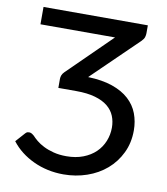

<svg xmlns="http://www.w3.org/2000/svg" viewBox="-82 -785 750 861"><g transform="rotate(10 293.5 -354.0)"><path d="M298 -441.5Q363 -439.5 409.2 -423.5Q455.5 -407.5 485 -380.5Q514.5 -353.5 528 -317.8Q541.5 -282 541.5 -241Q541.5 -184.5 519.2 -138.5Q497 -92.5 459.2 -60Q421.5 -27.5 371 -10Q320.5 7.5 264 7.5Q227 7.5 192.5 0Q158 -7.5 127.5 -21.8Q97 -36 71.2 -56Q45.5 -76 26 -101.5L64 -144Q69 -149.5 73.2 -150.5Q77.5 -151.5 80.5 -151.5Q86 -151.5 90.5 -149.5Q95 -147.5 103.5 -140.5Q111.5 -131.5 125.2 -120Q139 -108.5 158.8 -98.5Q178.5 -88.5 204.5 -81.8Q230.5 -75 263 -75Q306 -75 339.5 -88Q373 -101 395.8 -123Q418.5 -145 430.5 -174.5Q442.5 -204 442.5 -236.5Q442.5 -265 432.5 -289.5Q422.5 -314 400.5 -332Q378.5 -350 343 -360.2Q307.5 -370.5 256 -370.5H175V-411.5Q175 -419.5 178 -427.8Q181 -436 189 -444L386 -637.5H46.5V-716.5H521.5V-680.5Q521.5 -672 518.8 -662.8Q516 -653.5 506 -643.5Z"/></g></svg>

Font: Lato 2
Style: Regular
Weight: 400
Designer: Lukasz Dziedzic with Adam Twardoch and Botio Nikoltchev
Foundry: tyPoland Lukasz Dziedzic
Version: Version 2.015; 2015-08-06; http://www.latofonts.com/